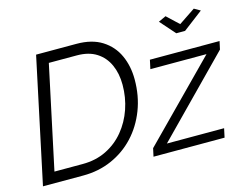

<svg xmlns="http://www.w3.org/2000/svg" viewBox="-99 -893 1368 1057"><g transform="rotate(-15 585.0 -365.0)"><path d="M875 -710 918 -730 985 -667 1079 -730 1114 -710 1001 -624H951ZM175 -710H405Q493 -710 550.5 -673.5Q608 -637 636 -575.5Q664 -514 664 -438Q664 -344 633 -264Q602 -184 547 -125Q492 -66 417 -33Q342 0 254 0H24ZM267 -62Q342 -62 402 -91.5Q462 -121 504.5 -172.5Q547 -224 569.5 -289.5Q592 -355 592 -427Q592 -491 569.5 -541Q547 -591 502.5 -619.5Q458 -648 391 -648H231L106 -62ZM664 -46 1082 -470H762L773 -521H1170L1160 -475L744 -51H1070L1059 0H654Z"/></g></svg>

Font: Raleway
Style: Italic
Weight: 400
Italic angle: -12°
Designer: Matt McInerney, Pablo Impallari, Rodrigo Fuenzalida
Foundry: Matt McInerney, Pablo Impallari, Rodrigo Fuenzalida
Version: Version 4.026